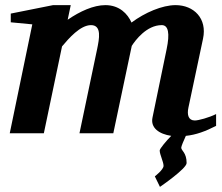

<svg xmlns="http://www.w3.org/2000/svg" viewBox="-20 -520 866 749"><path d="M823 -29V-75C795 -61 754 -50 740 -50C715 -50 709 -72 715 -100L772 -369C789 -448 736 -500 665 -500C613 -500 545 -471 493 -432C478 -466 446 -500 391 -500C345 -500 292 -476 244 -443L256 -500H187L22 -467V-433L106 -425L18 0H151L222 -339C248 -370 293 -422 335 -422C378 -422 367 -368 359 -329L290 0H422L494 -341C508 -363 552 -422 611 -422C637 -422 643 -390 630 -328L575 -62C566 -21 601 3 648 10C630 28 603 60 603 67C603 83 618 111 618 127C618 142 584 168 584 168L604 209C604 209 708 138 708 116C708 75 687 68 687 56C687 51 697 27 705 10C745 6 782 -8 823 -29Z"/></svg>

Font: Veleka
Style: Bold Italic
Weight: 700
Italic angle: -12°
Designer: Stefan Peev, Context Ltd, 2016; SIL International, 1997-2014.
Foundry: Stefan Peev, Context Ltd, 2016
Version: Version 5.000